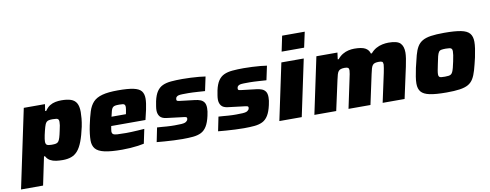

<svg xmlns="http://www.w3.org/2000/svg" viewBox="-105 -1125 4358 1706"><g transform="rotate(-10 2074.0 -271.5)"><path d="M-32 200 118 -510H309L300 -449H310Q330 -479 354 -493.5Q378 -508 404.5 -513Q431 -518 457 -518Q510 -518 543.5 -506.5Q577 -495 593.5 -466.5Q610 -438 610 -386Q610 -361 607 -328Q604 -295 596 -255Q579 -177 559.5 -126Q540 -75 515 -46Q490 -17 456.5 -5Q423 7 380 7Q348 7 319 3Q290 -1 266.5 -14Q243 -27 229 -54H220L167 200ZM306 -144Q330 -144 344 -147Q358 -150 366.5 -160.5Q375 -171 382 -193.5Q389 -216 397 -255Q404 -283 406.5 -301.5Q409 -320 409 -333Q409 -348 403.5 -355Q398 -362 385.5 -364Q373 -366 352 -366Q332 -366 319.5 -363.5Q307 -361 299 -354Q291 -347 285 -334Q281 -325 276.5 -309.5Q272 -294 267.5 -276Q263 -258 259 -239.5Q255 -221 253 -206Q251 -191 251 -182Q251 -159 263 -151.5Q275 -144 306 -144Z M915 8Q814 8 756.5 -5Q699 -18 675.5 -46.5Q652 -75 652 -121Q652 -148 656 -181.5Q660 -215 668 -254Q683 -326 699 -376.5Q715 -427 744 -458Q773 -489 826.5 -503.5Q880 -518 968 -518Q1059 -518 1109 -507Q1159 -496 1178.5 -471Q1198 -446 1198 -404Q1198 -385 1194.5 -359Q1191 -333 1185 -305.5Q1179 -278 1173 -254L1164 -216H855Q853 -203 850.5 -190Q848 -177 848 -169Q848 -152 857.5 -144Q867 -136 894.5 -134Q922 -132 975 -132Q995 -132 1022 -133Q1049 -134 1080 -136Q1111 -138 1140 -140L1113 -11Q1092 -6 1059 -1.5Q1026 3 988.5 5.5Q951 8 915 8ZM872 -297H1002L1005 -312Q1008 -329 1010 -340Q1012 -351 1012 -360Q1012 -374 1006.5 -381Q1001 -388 989 -389.5Q977 -391 958 -391Q934 -391 920.5 -388.5Q907 -386 898.5 -377Q890 -368 884.5 -349Q879 -330 872 -297Z M1460 8Q1423 8 1381 6Q1339 4 1299 1Q1259 -2 1228 -5L1254 -133Q1276 -132 1298 -130Q1320 -128 1340.5 -126.5Q1361 -125 1379 -124.5Q1397 -124 1412 -124Q1450 -124 1472 -125.5Q1494 -127 1505.5 -131.5Q1517 -136 1523 -144Q1528 -148 1530 -154Q1532 -160 1532 -166Q1532 -176 1521.5 -179Q1511 -182 1481 -185L1350 -201Q1309 -206 1292 -228Q1275 -250 1275 -284Q1275 -300 1278.5 -321Q1282 -342 1286 -364Q1298 -419 1319 -450Q1340 -481 1371.5 -495.5Q1403 -510 1447.5 -514Q1492 -518 1549 -518Q1586 -518 1625.5 -516Q1665 -514 1699.5 -511Q1734 -508 1757 -504L1730 -377Q1700 -379 1671 -381Q1642 -383 1618.5 -384Q1595 -385 1581 -385Q1548 -385 1526.5 -384.5Q1505 -384 1492.5 -381Q1480 -378 1473 -370Q1469 -366 1467 -360Q1465 -354 1465 -346Q1465 -337 1473.5 -334Q1482 -331 1511 -328L1629 -314Q1655 -311 1676 -303Q1697 -295 1709.5 -277Q1722 -259 1722 -225Q1722 -212 1720 -194.5Q1718 -177 1713 -157Q1700 -98 1679 -64Q1658 -30 1627.5 -15Q1597 0 1555.5 4Q1514 8 1460 8Z M2014 8Q1977 8 1935 6Q1893 4 1853 1Q1813 -2 1782 -5L1808 -133Q1830 -132 1852 -130Q1874 -128 1894.5 -126.5Q1915 -125 1933 -124.5Q1951 -124 1966 -124Q2004 -124 2026 -125.5Q2048 -127 2059.5 -131.5Q2071 -136 2077 -144Q2082 -148 2084 -154Q2086 -160 2086 -166Q2086 -176 2075.5 -179Q2065 -182 2035 -185L1904 -201Q1863 -206 1846 -228Q1829 -250 1829 -284Q1829 -300 1832.5 -321Q1836 -342 1840 -364Q1852 -419 1873 -450Q1894 -481 1925.5 -495.5Q1957 -510 2001.5 -514Q2046 -518 2103 -518Q2140 -518 2179.5 -516Q2219 -514 2253.5 -511Q2288 -508 2311 -504L2284 -377Q2254 -379 2225 -381Q2196 -383 2172.5 -384Q2149 -385 2135 -385Q2102 -385 2080.5 -384.5Q2059 -384 2046.5 -381Q2034 -378 2027 -370Q2023 -366 2021 -360Q2019 -354 2019 -346Q2019 -337 2027.5 -334Q2036 -331 2065 -328L2183 -314Q2209 -311 2230 -303Q2251 -295 2263.5 -277Q2276 -259 2276 -225Q2276 -212 2274 -194.5Q2272 -177 2267 -157Q2254 -98 2233 -64Q2212 -30 2181.5 -15Q2151 0 2109.5 4Q2068 8 2014 8Z M2461 -604 2490 -743H2694L2664 -604ZM2334 0 2442 -510H2644L2536 0Z M2650 0 2758 -510H2948L2940 -450H2949Q2970 -476 2995.5 -491Q3021 -506 3048 -512Q3075 -518 3100 -518Q3167 -518 3198.5 -501Q3230 -484 3239 -450H3248Q3270 -476 3297 -491Q3324 -506 3353.5 -512Q3383 -518 3409 -518Q3488 -518 3515.5 -490Q3543 -462 3543 -406Q3543 -385 3538 -351Q3533 -317 3525 -281L3464 0H3266L3322 -260Q3326 -282 3330 -303Q3334 -324 3334 -334Q3334 -354 3325.5 -359.5Q3317 -365 3296 -365Q3275 -365 3261 -361Q3247 -357 3239 -346.5Q3231 -336 3225.5 -317.5Q3220 -299 3214 -270L3156 0H2958L3013 -260Q3018 -282 3022 -303Q3026 -324 3026 -334Q3026 -354 3017 -359.5Q3008 -365 2988 -365Q2966 -365 2952.5 -360.5Q2939 -356 2931 -346Q2923 -336 2917.5 -317Q2912 -298 2906 -270L2847 0Z M3843 8Q3745 8 3690.5 -3.5Q3636 -15 3613.5 -42Q3591 -69 3591 -116Q3591 -143 3596.5 -177.5Q3602 -212 3611 -255Q3626 -320 3638 -365Q3650 -410 3668 -440Q3686 -470 3715.5 -487Q3745 -504 3792 -511Q3839 -518 3911 -518Q4008 -518 4063 -507Q4118 -496 4140.5 -468.5Q4163 -441 4163 -393Q4163 -367 4158 -332.5Q4153 -298 4144 -255Q4129 -190 4116 -144.5Q4103 -99 4085 -69Q4067 -39 4038 -22.5Q4009 -6 3961.5 1Q3914 8 3843 8ZM3852 -133Q3872 -133 3885.5 -135Q3899 -137 3907.5 -143.5Q3916 -150 3922 -163Q3928 -176 3934 -198.5Q3940 -221 3947 -255Q3954 -287 3957 -308.5Q3960 -330 3960 -344Q3960 -359 3954 -366Q3948 -373 3935.5 -375Q3923 -377 3902 -377Q3876 -377 3861 -374Q3846 -371 3838 -359Q3830 -347 3823.5 -322.5Q3817 -298 3809 -255Q3802 -222 3798 -200Q3794 -178 3794 -164Q3794 -150 3799.5 -143Q3805 -136 3818 -134.5Q3831 -133 3852 -133Z"/></g></svg>

Font: Saira SemiExpanded ExtraBold
Style: Italic
Weight: 800
Width: 6
Italic angle: -12°
Designer: Hector Gatti with collaboration of the Omnibus-Type team
Foundry: Omnibus-Type
Version: Version 1.101